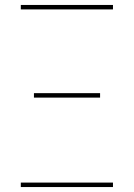

<svg xmlns="http://www.w3.org/2000/svg" viewBox="-20 -755 540 775"><path d="M64 -717V-735H436V-717ZM384 -361H117V-379H384ZM64 0V-18H436V0Z"/></svg>

Font: Iosevka Term Curly Thin
Style: Regular
Weight: 100
Designer: Belleve Invis
Foundry: Belleve Invis
Version: Version 32.3.0